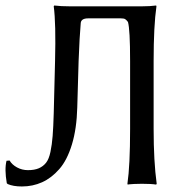

<svg xmlns="http://www.w3.org/2000/svg" viewBox="-36 -671 693 701"><path d="M65.9 -49.8Q89.8 -49.8 105.7 -56.6Q121.6 -63.5 132.1 -76.7Q142.6 -89.8 148.2 -116.5Q153.8 -143.1 156.2 -174.6Q158.7 -206.1 160.2 -257.8L165 -448.2Q168.5 -585.9 160.2 -647.9L162.1 -650.9Q186 -647.9 219.2 -647.9H481.9Q497.1 -647.9 510.3 -648.7Q523.4 -649.4 528.8 -650.4L534.2 -650.9L535.2 -647.9Q524.9 -576.7 524.9 -448.2V-200.2Q524.9 -82 536.1 0L534.2 2.9Q516.1 0 481.9 0Q466.3 0 453.4 0.7Q440.4 1.5 435.5 2L430.2 2.9L429.2 0Q439 -66.4 439 -200.2V-448.2Q439 -563.5 431.2 -590.8Q425.3 -598.6 420.7 -601.3Q416 -604 404.8 -604H286.1Q260.3 -604 258.8 -586.9Q254.4 -538.6 251 -448.2L246.1 -278.8Q244.1 -201.2 226.6 -143.6Q209 -85.9 180.4 -53.5Q151.9 -21 117.7 -5.6Q83.5 9.8 43.9 9.8Q12.2 9.8 -7.8 1L-11.2 -2Q-20 -53.2 -12.2 -84L-1 -85Q7.8 -69.8 26.1 -59.8Q44.4 -49.8 65.9 -49.8Z"/></svg>

Font: Linear Smooth
Style: Regular
Weight: 400
Designer: Philipp H. Poll, Flanker
Foundry: Philipp H. Poll, reworked by Flanker
Version: Version 1.061 | FøM Fix